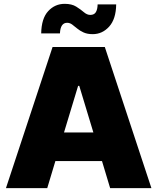

<svg xmlns="http://www.w3.org/2000/svg" viewBox="-20 -970 811 990"><path d="M223.6 0H10.7L251 -727.5H520.5L760.7 0H547.9L505.9 -139.6H265.6ZM382.8 -527.3 310.1 -287.1H461.4L388.7 -527.3ZM458 -793.9Q430.2 -793.9 410.9 -802.7Q391.6 -811.5 377.7 -823.2Q363.8 -835 351.8 -843.8Q339.8 -852.5 326.2 -852.5Q291.5 -852.5 289.1 -797.9H192.4Q193.8 -875 228.5 -912.6Q263.2 -950.2 313.5 -950.2Q350.1 -950.2 373 -935.8Q396 -921.4 412.4 -907.2Q428.7 -893.1 445.3 -893.1Q465.8 -893.1 474.4 -907.5Q482.9 -921.9 483.4 -947.3H579.1Q578.1 -872.1 543 -833Q507.8 -793.9 458 -793.9Z"/></svg>

Font: Inter Tight Black
Style: Regular
Weight: 900
Designer: Rasmus Andersson
Foundry: rsms
Version: Version 3.004; ttfautohint (v1.8.4.7-5d5b)